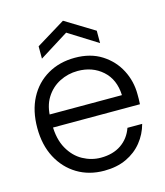

<svg xmlns="http://www.w3.org/2000/svg" viewBox="-105 -762 736 855"><g transform="rotate(-15 263.0 -334.5)"><path d="M271 12Q201 12 147 -20.5Q93 -53 62 -111.5Q31 -170 31 -249Q31 -328 61.5 -386Q92 -444 147 -476Q202 -508 273 -508Q345 -508 396 -475.5Q447 -443 474 -391Q501 -339 501 -279Q501 -269 501 -258Q501 -247 500 -233H85V-293H433Q430 -366 384 -407Q338 -448 270 -448Q225 -448 186 -428Q147 -408 123 -369.5Q99 -331 99 -274V-247Q99 -180 124 -135.5Q149 -91 188.5 -69.5Q228 -48 271 -48Q327 -48 365 -74Q403 -100 419 -146H487Q475 -101 446 -65Q417 -29 373 -8.5Q329 12 271 12ZM131 -542V-599L265 -681L399 -599V-542L265 -626Z"/></g></svg>

Font: DM Sans 36pt Light
Style: Regular
Weight: 300
Designer: Colophon Foundry, Jonny Pinhorn
Foundry: Colophon Foundry
Version: Version 4.004;gftools[0.9.30]